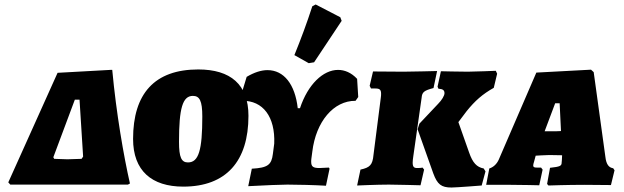

<svg xmlns="http://www.w3.org/2000/svg" viewBox="-20 -824 2785 857"><path d="M17 -10 26 0H551L560 -5C532 -128 499 -318 481 -512H472L237 -499ZM351 -125 344 -115 281 -113 222 -115 218 -122 314 -379H335Z M798 9C990 9 1089 -105 1089 -307C1089 -447 1009 -514 865 -514C670 -514 574 -406 574 -204C574 -62 657 9 798 9ZM819 -99C790 -99 779 -121 779 -191C779 -341 795 -396 841 -396C871 -396 883 -374 883 -304C883 -154 867 -99 819 -99Z M1382 -546 1505 -731 1499 -747 1389 -804 1374 -796C1350 -722 1323 -649 1294 -578L1358 -542ZM1574 -472C1548 -500 1518 -512 1489 -512C1422 -512 1354 -447 1319 -341H1309C1297 -448 1247 -511 1174 -511C1146 -511 1115 -501 1081 -481L1054 -392L1061 -374C1154 -376 1209 -302 1204 -183L1198 -137C1192 -88 1175 -75 1104 -71L1088 7C1164 3 1234 0 1263 0C1303 0 1388 2 1435 5L1451 -71L1448 -76C1427 -75 1415 -74 1406 -74C1378 -74 1369 -80 1369 -102C1369 -106 1369 -111 1370 -117L1374 -147C1390 -281 1469 -375 1567 -374L1579 -391Z M1852 -272 1844 -247 1914 -50C1932 -1 1950 13 1995 13C2017 13 2130 4 2130 4L2147 -59L2139 -72C2108 -78 2090 -97 2074 -143L2026 -279L2063 -328C2100 -374 2134 -404 2184 -432L2199 -495L2193 -508C2193 -508 2097 -504 2068 -504C2030 -504 1948 -506 1948 -506L1933 -437L1937 -428C1957 -427 1964 -421 1964 -408C1964 -397 1952 -377 1936 -361ZM1680 -390 1647 -132C1643 -88 1631 -76 1589 -67L1574 4C1574 4 1663 0 1716 0C1750 0 1857 3 1857 3L1873 -67L1866 -76C1866 -76 1860 -74 1842 -74C1828 -74 1822 -79 1822 -98C1822 -105 1823 -115 1825 -128L1862 -388C1864 -413 1873 -420 1915 -431L1931 -507C1931 -507 1815 -504 1781 -504L1645 -505L1630 -441L1636 -429H1656C1674 -429 1681 -424 1681 -406C1681 -401 1681 -396 1680 -390Z M2682 -125 2630 -502 2618 -513 2374 -500 2206 -111C2197 -91 2181 -77 2164 -72L2150 1H2260C2309 1 2387 3 2387 3L2402 -67L2395 -76H2376C2365 -76 2360 -78 2360 -85C2360 -89 2361 -94 2364 -103L2371 -129C2368 -129 2419 -132 2432 -132L2489 -131L2488 -110C2488 -105 2487 -102 2487 -99C2487 -83 2480 -80 2435 -75L2422 -3L2428 4C2428 4 2510 1 2589 1C2636 1 2707 2 2707 2L2723 -64L2717 -73C2698 -76 2686 -89 2682 -125ZM2411 -238 2458 -363H2478L2484 -239C2466 -238 2459 -238 2447 -238Z"/></svg>

Font: Alegreya SC Black
Style: Italic
Weight: 900
Italic angle: -7°
Designer: Juan Pablo del Peral
Foundry: Huerta Tipografica
Version: Version 2.007;PS 002.007;hotconv 1.0.88;makeotf.lib2.5.64775